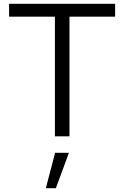

<svg xmlns="http://www.w3.org/2000/svg" viewBox="-20 -720 657 1014"><path d="M28 0ZM28 -632V-700H588V-632H347V0H270V-632ZM271 87H344L275 274H222Z"/></svg>

Font: Rosa Sans Light
Style: Regular
Weight: 300
Designer: Pentagram / MCKL
Foundry: Pentagram / MCKL
Version: Version 1.005;September 16, 2019;FontCreator 11.5.0.2425 64-